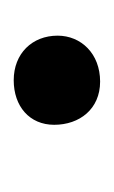

<svg xmlns="http://www.w3.org/2000/svg" viewBox="37 -191 166 280"><g transform="rotate(90 120.0 -51.0)"><path d="M97 12C135 12 162 -11 162 -47C162 -84 139 -114 99 -114C58 -114 32 -86 32 -52C32 -15 58 12 97 12Z"/></g></svg>

Font: Junicode Two Beta SemiCondensed Medium
Style: Italic
Weight: 500
Width: 4
Italic angle: -10°
Version: Version 1.063